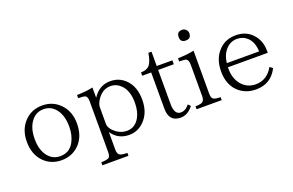

<svg xmlns="http://www.w3.org/2000/svg" viewBox="-106 -1126 2606 1707"><g transform="rotate(-20 1197.5 -273.0)"><path d="M294.4 -511.2Q393.1 -511.2 460 -444.3Q532.2 -372.1 532.2 -255.4Q532.2 -132.3 460 -60.1Q392.6 5.9 294.4 5.9Q195.3 5.9 128.9 -60.1Q57.1 -132.3 57.1 -253.4Q57.1 -372.1 130.4 -445.3Q196.3 -511.2 294.4 -511.2ZM294.4 -476.1Q220.2 -476.1 175.3 -413.1Q131.3 -352.5 131.3 -252.9Q131.3 -148.4 179.2 -88.4Q223.1 -32.2 294.4 -32.2Q383.3 -32.2 425.3 -110.4Q458 -171.9 458 -252Q458 -357.4 410.2 -418.9Q365.2 -476.1 294.4 -476.1Z M770.5 -411.1Q832 -507.3 937 -507.3Q1022 -507.3 1080.1 -449.2Q1149.9 -379.4 1149.9 -255.4Q1149.9 -133.3 1078.1 -61Q1018.6 0 936 0Q830.1 0 772.5 -85.9V81.1Q772.5 122.1 794.4 133.8Q811.5 144 863.8 144V171.9H616.7V144Q659.2 142.1 678.7 135.7Q705.6 128.4 705.6 81.1V-398.9Q705.6 -448.7 682.6 -456.1Q666 -462.4 618.7 -462.4V-492.2Q707 -493.7 770.5 -508.3ZM772.5 -320.3V-164.1Q772.5 -117.2 831.5 -73.2Q876 -41 927.7 -41Q1004.9 -41 1046.9 -113.3Q1079.1 -169.4 1079.1 -253.4Q1079.1 -367.7 1021 -424.3Q980 -465.3 923.8 -465.3Q851.6 -465.3 803.7 -398.4Q772.5 -355.5 772.5 -320.3Z M1537.1 -55.2Q1486.3 12.2 1418 12.2Q1307.1 12.2 1307.1 -113.8V-455.1H1222.2V-486.3Q1284.2 -487.8 1309.1 -523.9Q1331.1 -554.7 1343.3 -627.9H1373V-492.2H1521V-455.1H1373V-132.8Q1373 -30.8 1435.1 -30.8Q1479.5 -30.8 1515.1 -77.1Z M1693.8 -717.8Q1715.3 -717.8 1730 -702.6Q1745.1 -687.5 1745.1 -666.5Q1745.1 -616.7 1693.8 -616.7Q1644 -616.7 1644 -666.5Q1644 -717.8 1693.8 -717.8ZM1812 -9.8H1574.2V-37.6Q1606.9 -37.6 1627.9 -43.9Q1661.1 -52.7 1661.1 -101.1V-399.9Q1661.1 -447.3 1637.2 -456.1Q1622.1 -461.9 1574.2 -461.9V-492.2Q1655.8 -493.7 1727.1 -508.3V-101.1Q1727.1 -56.2 1750 -46.9Q1772.5 -37.6 1812 -37.6Z M2340.8 -265.1H1963.9V-248Q1963.9 -149.9 2023.9 -87.9Q2074.2 -38.1 2146 -38.1Q2253.4 -38.1 2312 -142.1L2338.9 -121.1Q2274.9 5.9 2134.3 5.9Q2030.3 5.9 1961.9 -62Q1894 -131.8 1894 -249Q1894 -373 1965.8 -445.3Q2028.3 -509.3 2125 -509.3Q2218.8 -509.3 2276.9 -449.2Q2340.8 -385.3 2340.8 -283.2ZM2272.9 -303.2Q2270 -389.2 2223.1 -436Q2182.6 -475.1 2124 -475.1Q2054.2 -475.1 2007.8 -414.1Q1974.6 -370.6 1967.3 -303.2Z"/></g></svg>

Font: I.Ming
Style: Regular
Weight: 400
Designer: Ichiten Fonts Project
Version: Version 6.11; Dec 27, 2019